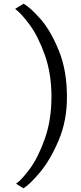

<svg xmlns="http://www.w3.org/2000/svg" viewBox="-20 -871 439 1041"><path d="M259 -347Q259 -472 223 -573Q187 -674 141 -736.5Q95 -799 62 -823L108 -851Q147 -828 200.5 -767Q254 -706 298.5 -598Q343 -490 343 -344Q343 -216 298 -110Q253 -4 197 63Q141 130 107 150L67 125Q97 105 142.5 43Q188 -19 223.5 -120Q259 -221 259 -347Z"/></svg>

Font: Martel
Style: Regular
Weight: 400
Designer: Dan Reynolds
Foundry: Dan Reynolds
Version: Version 1.001; ttfautohint (v1.1) -l 5 -r 5 -G 72 -x 0 -D la